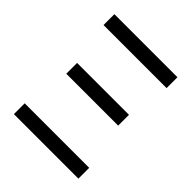

<svg xmlns="http://www.w3.org/2000/svg" viewBox="-196 -837 963 963"><g transform="rotate(45 285.5 -355.5)"><path d="M60.5 -710.9H507.8V-633.8H60.5ZM101.1 -405.8H469.2V-329.1H101.1ZM58.6 -76.7H516.1V0H58.6Z"/></g></svg>

Font: MAUL
Style: Regular
Weight: 400
Designer: MAUL
Version: Version 1.0; 2020; ttfautohint (v1.8.3)